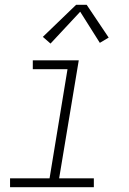

<svg xmlns="http://www.w3.org/2000/svg" viewBox="-20 -782 540 802"><path d="M22 0V-37H187L262 -493H117V-530H309L227 -37H372V0ZM191 -600 159 -628 298 -762H342L434 -625L397 -603L315 -733Z"/></svg>

Font: Iosevka Slab XLtObl
Style: Regular
Weight: 200
Italic angle: -9°
Monospace: yes
Designer: Belleve Invis
Foundry: Belleve Invis
Version: Version 11.1.1; ttfautohint (v1.8.3)